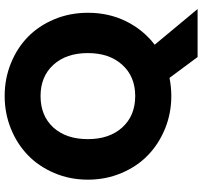

<svg xmlns="http://www.w3.org/2000/svg" viewBox="-42 -710 872 828"><g transform="rotate(-90 394.0 -296.0)"><path d="M208 -353Q208 -260.3 258.5 -204.6Q309.1 -148.9 394 -148.9Q478 -148.9 528.6 -204.8Q579.1 -260.7 579.1 -353Q579.1 -446.3 528.6 -501.7Q478 -557.1 394 -557.1Q308.6 -557.1 258.3 -502Q208 -446.8 208 -353ZM752.9 -353Q752.9 -262.7 716.3 -188.5Q679.7 -114.3 615.2 -64.9L769 120.1H562L472.2 -1Q432.1 6.8 394 6.8Q319.8 6.8 253.7 -20Q187.5 -46.9 138.9 -93.8Q90.3 -140.6 61.8 -208Q33.2 -275.4 33.2 -353Q33.2 -430.7 61.8 -497.8Q90.3 -564.9 138.9 -611.8Q187.5 -658.7 253.7 -685.3Q319.8 -711.9 394 -711.9Q468.3 -711.9 534.4 -685.3Q600.6 -658.7 648.7 -611.8Q696.8 -564.9 724.9 -497.8Q752.9 -430.7 752.9 -353Z"/></g></svg>

Font: SVN-Poppins
Style: Bold
Weight: 700
Designer: Ninad Kale (Devanagari), Jonny Pinhorn (Latin)
Foundry: Indian Type Foundry
Version: Version 3.200;PS 1.000;hotconv 16.6.54;makeotf.lib2.5.65590